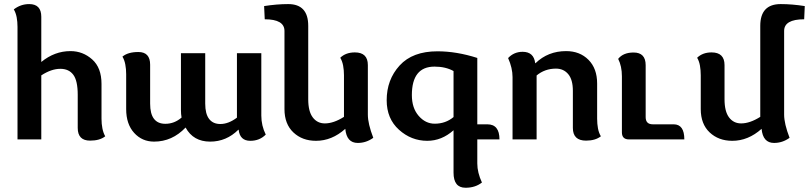

<svg xmlns="http://www.w3.org/2000/svg" viewBox="-20 -676 3922 931"><path d="M356.9 -216.3Q356.9 -284.7 335.4 -313.5Q314 -342.3 272.5 -342.3Q229 -342.3 180.2 -310.5V0H64.9V-545.4Q64.9 -570.3 60.8 -592.3Q56.6 -614.3 46.9 -630.4Q80.1 -656.2 121.6 -656.2Q180.2 -656.2 180.2 -594.7V-375.5Q244.6 -428.2 321.8 -428.2Q381.8 -428.2 427 -387.9Q472.2 -347.7 472.2 -269V-100.1Q472.2 -75.2 476.6 -53.2Q481 -31.2 490.2 -15.1Q463.9 5.9 417 5.9Q356.9 5.9 356.9 -55.7Z M1137.2 -46.9H1135.7Q1077.6 10.7 999 10.7Q917 10.7 879.9 -57.6Q814.9 10.7 727.1 10.7Q668.9 10.7 630.4 -31.7Q591.8 -74.2 591.8 -147V-316.4Q591.8 -341.3 587.6 -363.3Q583.5 -385.3 573.7 -401.4Q600.1 -423.8 650.9 -423.8Q708 -423.8 708 -362.3V-173.8Q708 -124 726.6 -99.9Q745.1 -75.7 781.7 -75.7Q825.7 -75.7 860.4 -106Q857.4 -122.6 857.4 -142.1V-418H975.1V-173.8Q975.1 -124 993.9 -99.4Q1012.7 -74.7 1048.3 -74.7Q1087.9 -74.7 1128.9 -105.5V-418H1247.1V-115.7Q1247.1 -66.9 1268.6 -23.4Q1238.8 6.8 1193.8 6.8Q1143.1 6.8 1137.2 -46.9Z M1474.6 -194.8Q1474.6 -135.7 1496.6 -106.7Q1518.6 -77.6 1555.2 -77.6Q1597.7 -77.6 1647.9 -109.4V-311Q1647.9 -335.9 1643.8 -357.9Q1639.6 -379.9 1629.9 -396Q1656.7 -421.9 1700.7 -421.9Q1763.7 -421.9 1763.7 -360.4V-120.1Q1763.7 -76.2 1790 -7.8Q1755.9 17.1 1714.8 17.1Q1660.6 17.1 1654.3 -51.3Q1589.4 6.8 1512.2 6.8Q1445.8 6.8 1402.6 -33.9Q1359.4 -74.7 1359.4 -147V-525.9Q1359.4 -582.5 1263.7 -582.5L1260.7 -646.5Q1322.3 -656.2 1377.4 -656.2Q1474.6 -656.2 1474.6 -550.8Z M2087.9 -76.2Q2140.6 -76.2 2179.2 -108.4V-331.5Q2140.6 -353 2086.9 -353Q1977.1 -353 1977.1 -214.8Q1977.1 -152.3 2010 -114.3Q2043 -76.2 2087.9 -76.2ZM2179.2 -44.4Q2121.6 6.8 2051.8 6.8Q1974.1 6.8 1914.6 -46.9Q1855 -100.6 1855 -189.9Q1855 -289.6 1917.7 -358.4Q1980.5 -427.2 2101.1 -427.2Q2193.8 -427.2 2294.4 -395V-73.2H2343.3Q2401.9 -73.2 2401.9 0H2294.4V116.7Q2294.4 160.6 2316.9 209Q2284.7 234.4 2237.3 234.4Q2179.2 234.4 2179.2 161.1Z M2575.2 -369.6H2576.7Q2637.2 -428.2 2725.1 -428.2Q2791.5 -428.2 2833.5 -386Q2875.5 -343.8 2875.5 -271V-100.1Q2875.5 -75.2 2879.6 -53.2Q2883.8 -31.2 2893.6 -15.1Q2866.7 5.9 2821.8 5.9Q2757.8 5.9 2757.8 -55.7V-235.8Q2757.8 -289.6 2735.4 -316.4Q2712.9 -343.3 2675.8 -343.3Q2622.1 -343.3 2582 -310.1V0H2465.3V-302.2Q2465.3 -346.2 2443.8 -394.5Q2472.2 -424.8 2514.2 -424.8Q2568.4 -424.8 2575.2 -369.6Z M3145.5 -73.2H3246.6Q3298.3 -73.2 3298.3 0H3029.8Q2995.6 0 2995.6 -34.2V-305.7Q2995.6 -355 2977.5 -390.6Q3002 -421.4 3052.2 -421.4Q3110.8 -421.4 3110.8 -359.9V-107.9Q3110.8 -73.2 3145.5 -73.2Z M3782.2 -120.1Q3782.2 -76.2 3808.6 -7.8Q3774.4 17.1 3733.4 17.1Q3679.2 17.1 3672.9 -51.3Q3607.9 6.8 3530.8 6.8Q3464.4 6.8 3421.1 -33.9Q3377.9 -74.7 3377.9 -147V-311Q3377.9 -335.9 3374 -357.9Q3370.1 -379.9 3360.4 -396Q3387.2 -421.9 3430.2 -421.9Q3493.2 -421.9 3493.2 -360.4V-194.8Q3493.2 -135.7 3515.1 -106.7Q3537.1 -77.6 3573.7 -77.6Q3616.2 -77.6 3666.5 -109.4V-550.8Q3666.5 -656.2 3765.6 -656.2Q3820.8 -656.2 3882.3 -646.5L3879.4 -582.5Q3782.2 -582.5 3782.2 -525.9Z"/></svg>

Font: Bainsley
Style: Bold
Weight: 700
Designer: Paul James MIller
Foundry: High-Logic / Made with FontCreator
Version: Version 1.411;March 28, 2021;FontCreator 13.0.0.2683 64-bit